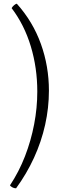

<svg xmlns="http://www.w3.org/2000/svg" viewBox="-20 -820 360 1040"><path d="M67 200Q56 200 46.5 194.5Q37 189 34 184Q83 110 115.5 26Q148 -58 165 -147Q182 -236 182 -324Q182 -452 147 -568.5Q112 -685 43 -776Q48 -785 56.5 -792Q65 -799 71 -800Q158 -703 201.5 -582Q245 -461 245 -329Q245 -236 224.5 -144Q204 -52 164 35Q124 122 67 200Z"/></svg>

Font: Texturina 12pt Thin
Style: Regular
Weight: 250
Designer: Guillermo Torres Carreño
Foundry: Omnibus-Type
Version: Version 1.002